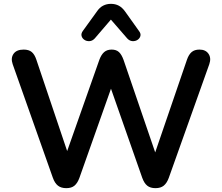

<svg xmlns="http://www.w3.org/2000/svg" viewBox="-20 -971 1153 999"><path d="M325 8Q298 8 281.5 -5Q265 -18 255 -46L46 -637Q35 -669 50.5 -691Q66 -713 103 -713Q130 -713 145 -700.5Q160 -688 169 -661L349 -127H309L497 -660Q507 -687 522 -700Q537 -713 561 -713Q585 -713 599 -700Q613 -687 623 -659L805 -127H770L953 -661Q962 -687 977 -700Q992 -713 1018 -713Q1050 -713 1065 -691Q1080 -669 1069 -637L858 -45Q848 -18 832 -5Q816 8 789 8Q762 8 746 -5Q730 -18 720 -46L546 -542H569L393 -45Q383 -18 367.5 -5Q352 8 325 8ZM473 -771Q461 -758 446 -757Q431 -756 419.5 -763.5Q408 -771 404.5 -783.5Q401 -796 411 -810L484 -911Q498 -932 516.5 -941.5Q535 -951 557 -951Q580 -951 598 -941.5Q616 -932 631 -911L703 -810Q714 -796 710.5 -783.5Q707 -771 695.5 -763.5Q684 -756 669 -757Q654 -758 642 -771L557 -869Z"/></svg>

Font: Nunito ExtraLight
Style: Regular
Weight: 200
Designer: Vernon Adams
Foundry: Vernon Adams
Version: Version 3.602